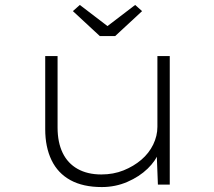

<svg xmlns="http://www.w3.org/2000/svg" viewBox="-20 -747 867 777"><path d="M392 10Q316 10 265 -18Q214 -46 188.5 -99Q163 -152 163 -224V-520H213V-231Q213 -171 233.5 -128.5Q254 -86 294 -63.5Q334 -41 390 -41Q439 -41 480 -57.5Q521 -74 552 -100.5Q583 -127 600 -162Q617 -197 617 -234V-520H667V0H619L614 -130H622Q611 -97 577.5 -64.5Q544 -32 495.5 -11Q447 10 392 10ZM384 -601 275 -702 303 -727 430 -630H400L527 -727L555 -702L446 -601Z"/></svg>

Font: Lexend Peta ExtraLight
Style: Regular
Weight: 250
Version: Version 1.007